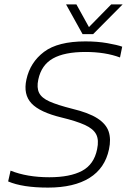

<svg xmlns="http://www.w3.org/2000/svg" viewBox="-20 -842 592 872"><path d="M355 -687 280 -822H327L384 -719L485 -822H537L403 -687ZM198 10Q82 10 17 -18L28 -67Q103 -37 204 -37Q298 -37 352.5 -66Q407 -95 421 -164Q430 -206 417 -231.5Q404 -257 365.5 -274.5Q327 -292 261 -308Q161 -332 123 -372.5Q85 -413 100 -481Q117 -559 180 -606.5Q243 -654 368 -654Q422 -654 467.5 -646Q513 -638 535 -630L525 -581Q458 -606 368 -606Q273 -606 220.5 -576.5Q168 -547 154 -481Q146 -444 157.5 -420.5Q169 -397 205 -381Q241 -365 308 -348Q383 -330 422.5 -304.5Q462 -279 473.5 -244.5Q485 -210 475 -164Q457 -78 386.5 -34Q316 10 198 10Z"/></svg>

Font: Kanit ExtraLight
Style: Italic
Weight: 275
Italic angle: -12°
Designer: Katatrad Team
Foundry: CadsonDemak
Version: Version 2.000; ttfautohint (v1.8.3)